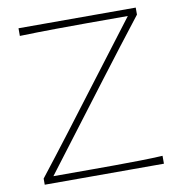

<svg xmlns="http://www.w3.org/2000/svg" viewBox="-80 -788 819 863"><g transform="rotate(-10 329.5 -356.5)"><path d="M55 0V-28Q85.5 -67 123.8 -116.5Q162 -166 201 -217Q240 -268 272 -310.5L554.5 -682H368Q299 -682 221.8 -681.2Q144.5 -680.5 61 -678V-713H596V-681Q545 -616 495.5 -551.2Q446 -486.5 396 -421L100 -31H270Q319 -31 378.8 -31.2Q438.5 -31.5 496.8 -32.5Q555 -33.5 599 -36V0Z"/></g></svg>

Font: Commissioner Flair Thin
Style: Regular
Weight: 100
Designer: Kostas Bartsokas
Foundry: Kostas Bartsokas
Version: Version 1.000; ttfautohint (v1.8.3)